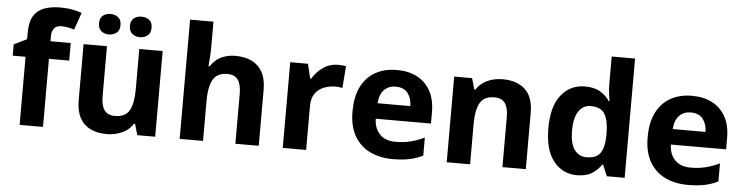

<svg xmlns="http://www.w3.org/2000/svg" viewBox="-47 -987 4720 1219"><g transform="rotate(5 2313.5 -377.5)"><path d="M380 -434H251V0H102V-434H20V-506L102 -546V-586Q102 -656 125.5 -694.5Q149 -733 192.5 -749Q236 -765 295 -765Q339 -765 374.5 -758Q410 -751 432 -742L394 -633Q377 -638 357 -642.5Q337 -647 311 -647Q280 -647 265.5 -628Q251 -609 251 -580V-546H380Z M966 -546V0H852L832 -70H824Q807 -42 780.5 -24.5Q754 -7 722 1.5Q690 10 656 10Q598 10 554 -11Q510 -32 486 -76Q462 -120 462 -190V-546H611V-227Q611 -169 632 -139Q653 -109 699 -109Q767 -109 792 -155.5Q817 -202 817 -289V-546ZM548 -686Q548 -721 568 -736.5Q588 -752 615.9 -752Q643.8 -752 664.4 -736.6Q685 -721.2 685 -686.4Q685 -653 664.4 -637Q643.8 -621 615.9 -621Q588 -621 568 -637.2Q548 -653.5 548 -686ZM745 -686Q745 -721 765.1 -736.5Q785.3 -752 813.6 -752Q842 -752 862.5 -736.6Q883 -721.2 883 -686.4Q883 -653 862.4 -637Q841.9 -621 814 -621Q785.5 -621 765.3 -637.2Q745 -653.5 745 -686Z M1271 -605Q1271 -565 1268.5 -528Q1266 -491 1264 -476H1272Q1290 -504 1314 -521.5Q1338 -539 1367.5 -547.5Q1397 -556 1430 -556Q1489 -556 1533 -535Q1577 -514 1601.5 -470Q1626 -426 1626 -356V0H1477V-319Q1477 -378 1455.5 -407.5Q1434 -437 1389 -437Q1322 -437 1296.5 -390.5Q1271 -344 1271 -257V0H1122V-760H1271Z M2084 -556Q2095 -556 2110 -555Q2125 -554 2134 -552L2123 -412Q2116 -414 2102.5 -415.5Q2089 -417 2079 -417Q2041 -417 2006 -403.5Q1971 -390 1949.5 -360Q1928 -330 1928 -278V0H1779V-546H1892L1914 -454H1921Q1945 -496 1987 -526Q2029 -556 2084 -556Z M2458 -556Q2534 -556 2588.5 -527Q2643 -498 2673 -443Q2703 -388 2703 -308V-236H2351Q2353 -173 2388.5 -137Q2424 -101 2487 -101Q2540 -101 2583 -111.5Q2626 -122 2672 -144V-29Q2632 -9 2587.5 0.5Q2543 10 2480 10Q2398 10 2335 -20.5Q2272 -51 2236 -113Q2200 -175 2200 -269Q2200 -365 2232.5 -428.5Q2265 -492 2323 -524Q2381 -556 2458 -556ZM2459 -450Q2416 -450 2387.5 -422Q2359 -394 2354 -335H2563Q2562 -385 2537 -417.5Q2512 -450 2459 -450Z M3134 -556Q3222 -556 3275 -508.5Q3328 -461 3328 -356V0H3179V-319Q3179 -378 3158 -407.5Q3137 -437 3091 -437Q3023 -437 2998 -390.5Q2973 -344 2973 -257V0H2824V-546H2938L2958 -476H2966Q2984 -504 3010 -521.5Q3036 -539 3068 -547.5Q3100 -556 3134 -556Z M3654 10Q3563 10 3505.5 -61.5Q3448 -133 3448 -272Q3448 -412 3506 -484Q3564 -556 3658 -556Q3717 -556 3755 -533Q3793 -510 3815 -476H3820Q3817 -492 3813 -522.5Q3809 -553 3809 -585V-760H3958V0H3844L3815 -71H3809Q3787 -37 3750 -13.5Q3713 10 3654 10ZM3706 -109Q3768 -109 3793 -145.5Q3818 -182 3819 -255V-271Q3819 -351 3794.5 -393Q3770 -435 3704 -435Q3655 -435 3627 -392.5Q3599 -350 3599 -270Q3599 -190 3627 -149.5Q3655 -109 3706 -109Z M4339 -556Q4415 -556 4469.5 -527Q4524 -498 4554 -443Q4584 -388 4584 -308V-236H4232Q4234 -173 4269.5 -137Q4305 -101 4368 -101Q4421 -101 4464 -111.5Q4507 -122 4553 -144V-29Q4513 -9 4468.5 0.5Q4424 10 4361 10Q4279 10 4216 -20.5Q4153 -51 4117 -113Q4081 -175 4081 -269Q4081 -365 4113.5 -428.5Q4146 -492 4204 -524Q4262 -556 4339 -556ZM4340 -450Q4297 -450 4268.5 -422Q4240 -394 4235 -335H4444Q4443 -385 4418 -417.5Q4393 -450 4340 -450Z"/></g></svg>

Font: Noto Sans Canadian Aboriginal
Style: Regular
Weight: 400
Designer: Monotype Design Team, Typotheque's Kevin King
Foundry: Monotype Imaging Inc.
Version: Version 2.002